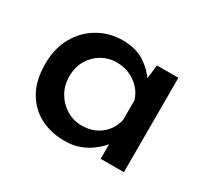

<svg xmlns="http://www.w3.org/2000/svg" viewBox="-99 -582 791 738"><g transform="rotate(30 296.0 -213.5)"><path d="M254 10Q195 10 147 -14.5Q99 -39 71 -88Q43 -137 43 -209Q43 -280 72.5 -331Q102 -382 150.5 -409.5Q199 -437 256 -437Q316 -437 354.5 -411.5Q393 -386 415 -352L408 -336L418 -419H513V0H410V-105L421 -80Q417 -72 404 -57.5Q391 -43 369.5 -27Q348 -11 319.5 -0.5Q291 10 254 10ZM282 -74Q315 -74 341 -86Q367 -98 385 -120Q403 -142 410 -172V-259Q402 -287 383 -307.5Q364 -328 337.5 -340Q311 -352 279 -352Q243 -352 213 -334.5Q183 -317 165 -286Q147 -255 147 -214Q147 -175 165.5 -143Q184 -111 215 -92.5Q246 -74 282 -74Z"/></g></svg>

Font: Josefin Sans Medium
Style: Regular
Weight: 500
Designer: Santiago Orozco
Foundry: Typemade
Version: Version 2.001